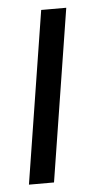

<svg xmlns="http://www.w3.org/2000/svg" viewBox="-45 -566 297 595"><g transform="rotate(-5 104.0 -268.0)"><path d="M99 0H21L106 -536H184Z"/></g></svg>

Font: Georama
Style: Italic
Weight: 400
Italic angle: -9°
Designer: Jean-Baptiste Levee
Foundry: Production Type
Version: Version 1.000